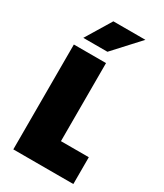

<svg xmlns="http://www.w3.org/2000/svg" viewBox="-206 -911 845 991"><g transform="rotate(30 216.5 -415.5)"><path d="M47.9 0V-625H239.6V-159.7H405.6V0ZM72.9 -679.2 164.6 -830.6H355.6L216.7 -679.2Z"/></g></svg>

Font: Afacad Flux Black
Style: Regular
Weight: 900
Designer: Kristian Moeller
Foundry: Dicotype
Version: Version 1.100